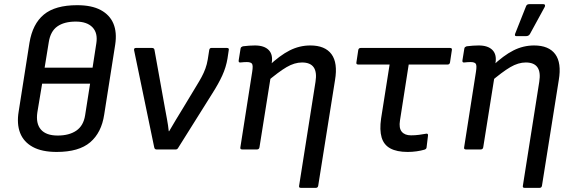

<svg xmlns="http://www.w3.org/2000/svg" viewBox="-20 -720 2760 925"><path d="M253 12Q182 12 138 -12Q94 -36 77 -79.5Q60 -123 70 -183L122 -514Q137 -605 191.5 -650Q246 -695 352 -695Q422 -695 465.5 -671.5Q509 -648 526.5 -606Q544 -564 535 -505L482 -168Q469 -81 414.5 -34.5Q360 12 253 12ZM258 -67Q313 -67 347.5 -90.5Q382 -114 390 -164L414 -317H183L160 -179Q152 -125 177 -96Q202 -67 258 -67ZM195 -394H426L444 -511Q452 -561 425.5 -588.5Q399 -616 345 -616Q289 -616 256 -592.5Q223 -569 215 -517Z M734 0Q725 0 723 -10L626 -478Q624 -489 635 -489H712Q722 -489 724 -481L774 -203Q779 -175 784.5 -146Q790 -117 793 -88H795Q811 -115 827.5 -143Q844 -171 861 -198L928 -309Q941 -330 951.5 -349.5Q962 -369 969.5 -389.5Q977 -410 981 -434L988 -479Q990 -489 998 -489H1073Q1085 -489 1082 -478L1076 -438Q1069 -396 1051 -356.5Q1033 -317 1003 -270L838 -7Q834 0 827 0Z M1429 185Q1419 185 1421 175L1500 -326Q1515 -419 1435 -419Q1399 -419 1360.5 -396.5Q1322 -374 1261 -322L1273 -401Q1328 -453 1375.5 -477Q1423 -501 1475 -501Q1546 -501 1577 -459Q1608 -417 1594 -334L1513 175Q1511 185 1502 185ZM1147 0Q1136 0 1138 -10L1195 -374Q1200 -405 1194 -413Q1188 -421 1169 -421Q1163 -421 1154.5 -420.5Q1146 -420 1138 -419Q1128 -418 1130 -430L1139 -486Q1140 -491 1142.5 -493Q1145 -495 1150 -497Q1164 -499 1180.5 -500Q1197 -501 1208 -501Q1253 -501 1274.5 -479Q1296 -457 1289 -416L1286 -396L1285 -355L1230 -10Q1228 0 1218 0Z M1944 12Q1892 12 1860.5 -5Q1829 -22 1818.5 -58Q1808 -94 1816 -149L1857 -409H1707Q1695 -409 1697 -419L1706 -479Q1708 -489 1718 -489H2148Q2159 -489 2157 -479L2148 -419Q2146 -409 2136 -409H1949L1907 -140Q1901 -103 1915.5 -85.5Q1930 -68 1960 -68Q1980 -68 1999 -70.5Q2018 -73 2034 -76Q2043 -77 2042 -67L2035 -9Q2034 -2 2025 1Q2008 6 1987 9Q1966 12 1944 12Z M2507 185Q2497 185 2499 175L2578 -326Q2593 -419 2513 -419Q2477 -419 2438.5 -396.5Q2400 -374 2339 -322L2351 -401Q2406 -453 2453.5 -477Q2501 -501 2553 -501Q2624 -501 2655 -459Q2686 -417 2672 -334L2591 175Q2589 185 2580 185ZM2225 0Q2214 0 2216 -10L2273 -374Q2278 -405 2272 -413Q2266 -421 2247 -421Q2241 -421 2232.5 -420.5Q2224 -420 2216 -419Q2206 -418 2208 -430L2217 -486Q2218 -491 2220.5 -493Q2223 -495 2228 -497Q2242 -499 2258.5 -500Q2275 -501 2286 -501Q2331 -501 2352.5 -479Q2374 -457 2367 -416L2364 -396L2363 -355L2308 -10Q2306 0 2296 0ZM2467 -546Q2462 -546 2461 -549.5Q2460 -553 2462 -558L2514 -689Q2516 -695 2520 -697.5Q2524 -700 2530 -700H2598Q2604 -700 2605.5 -695.5Q2607 -691 2604 -686L2533 -556Q2527 -546 2515 -546Z"/></svg>

Font: Sofia Sans Medium
Style: Italic
Weight: 500
Italic angle: -9°
Version: Version 4.101